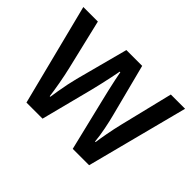

<svg xmlns="http://www.w3.org/2000/svg" viewBox="-111 -802 962 962"><g transform="rotate(45 370.5 -321.0)"><path d="M408 -328Q402 -351 395 -382.5Q388 -414 381.5 -443.5Q375 -473 372 -491H368Q365 -473 358.5 -443Q352 -413 345 -381.5Q338 -350 332 -327L261 -51H147L10 -591H113L176 -326Q186 -284 194.5 -236.5Q203 -189 207 -156H211Q214 -176 218.5 -203.5Q223 -231 229 -260Q235 -289 241 -312L315 -591H427L499 -312Q507 -282 516 -237Q525 -192 528 -156H532Q535 -180 543 -223.5Q551 -267 561 -308L630 -591H731L591 -51H475Z"/></g></svg>

Font: Noto Sans Tamil UI SemiCondensed Medium
Style: Regular
Weight: 500
Width: 4
Designer: Jelle Bosma - Monotype Design Team
Foundry: Monotype Imaging Inc.
Version: Version 2.004; ttfautohint (v1.8.4.7-5d5b)